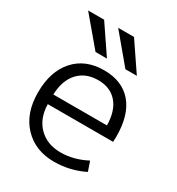

<svg xmlns="http://www.w3.org/2000/svg" viewBox="-182 -871 915 994"><g transform="rotate(30 275.5 -373.5)"><path d="M193.4 -589.8 52.7 -756.8H148.4L261.7 -589.8ZM372.1 -589.8 232.4 -756.8H327.1L440.4 -589.8ZM114.3 -290H434.6Q433.6 -377 392.6 -423.8Q351.6 -470.7 280.3 -470.7Q205.1 -470.7 161.1 -423.3Q117.2 -376 114.3 -290ZM114.3 -232.4Q116.2 -147.5 166 -98.1Q215.8 -48.8 295.9 -48.8Q374 -48.8 450.2 -88.9L469.7 -32.2Q385.7 9.8 290 9.8Q177.7 9.8 108.9 -63Q40 -135.7 40 -259.8Q40 -385.7 104.5 -458Q168.9 -530.3 280.3 -530.3Q388.7 -530.3 447.3 -461.9Q505.9 -393.6 505.9 -264.6Q505.9 -241.2 504.9 -232.4Z"/></g></svg>

Font: Mgen+ 1c regular
Style: Regular
Weight: 400
Designer: [Source Han Sans]
Ryoko NISHIZUKA  (kana & ideographs); Paul D. Hunt (Latin, Greek & Cyrillic); Wenlong ZHANG  (bopomofo
Version: Version 1.059.20150602